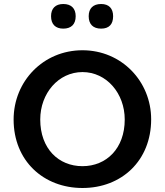

<svg xmlns="http://www.w3.org/2000/svg" viewBox="-20 -929 824 959"><path d="M392 10C587 10 735 -126 735 -333C735 -523 587 -678 392 -678C196 -678 48 -523 48 -332C48 -126 197 10 392 10ZM392 -99C272 -99 181 -187 181 -332C181 -463 272 -569 392 -569C512 -569 603 -463 603 -332C603 -187 511 -99 392 -99ZM485 -786C525 -786 545 -808 545 -848C545 -887 524 -909 485 -909C445 -909 423 -887 423 -848C423 -808 445 -786 485 -786ZM296 -786C336 -786 358 -808 358 -848C358 -887 336 -909 296 -909C257 -909 235 -887 235 -848C235 -808 257 -786 296 -786Z"/></svg>

Font: SN Pro SemiBold
Style: Regular
Weight: 600
Designer: Tobias Whetton
Foundry: Supernotes
Version: Version 1.003;Glyphs 3.3 (3324)